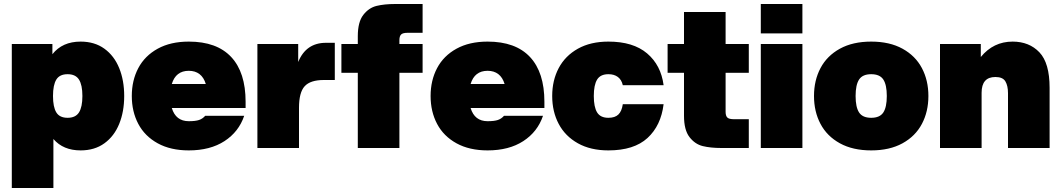

<svg xmlns="http://www.w3.org/2000/svg" viewBox="-20 -740 5306 960"><path d="M242 -520V-469Q292 -532 383 -532Q453 -532 502 -496.5Q551 -461 576 -399.5Q601 -338 601 -260Q601 -182 576 -120.5Q551 -59 502 -23.5Q453 12 383 12Q296 12 247 -45V200H39V-520ZM318 -151Q358 -151 375 -178Q392 -205 392 -260Q392 -315 375 -342Q358 -369 318 -369Q278 -369 261.5 -342Q245 -315 245 -260Q245 -205 261.5 -178Q278 -151 318 -151Z M639 -260Q639 -338 671.5 -399.5Q704 -461 768.5 -496.5Q833 -532 924 -532Q1064 -532 1136 -455Q1208 -378 1208 -231V-200H839Q859 -134 924 -134Q957 -134 975 -140Q993 -146 1006 -161H1201Q1174 -81 1102.5 -34.5Q1031 12 924 12Q833 12 768.5 -23.5Q704 -59 671.5 -120.5Q639 -182 639 -260ZM1009 -320Q999 -353 977.5 -369.5Q956 -386 924 -386Q859 -386 839 -320Z M1267 -520H1471V-430Q1510 -526 1610 -526H1654V-340H1599Q1532 -340 1503.5 -309Q1475 -278 1475 -201V0H1267Z M1956 -720H2093V-576H2018Q1994 -576 1985.5 -567.5Q1977 -559 1977 -539V-520H2093V-376H1977V0H1769V-376H1687V-520H1769V-559Q1769 -630 1796.5 -665.5Q1824 -701 1863 -710.5Q1902 -720 1956 -720Z M2133 -260Q2133 -338 2165.5 -399.5Q2198 -461 2262.5 -496.5Q2327 -532 2418 -532Q2558 -532 2630 -455Q2702 -378 2702 -231V-200H2333Q2353 -134 2418 -134Q2451 -134 2469 -140Q2487 -146 2500 -161H2695Q2668 -81 2596.5 -34.5Q2525 12 2418 12Q2327 12 2262.5 -23.5Q2198 -59 2165.5 -120.5Q2133 -182 2133 -260ZM2503 -320Q2493 -353 2471.5 -369.5Q2450 -386 2418 -386Q2353 -386 2333 -320Z M2741 -260Q2741 -338 2773.5 -399.5Q2806 -461 2869.5 -496.5Q2933 -532 3022 -532Q3146 -532 3215.5 -473Q3285 -414 3298 -314H3094Q3088 -341 3069.5 -355Q3051 -369 3022 -369Q2982 -369 2965.5 -342Q2949 -315 2949 -260Q2949 -205 2965.5 -178Q2982 -151 3022 -151Q3055 -151 3072 -167.5Q3089 -184 3094 -219H3298Q3285 -112 3217.5 -50Q3150 12 3022 12Q2933 12 2869.5 -23.5Q2806 -59 2773.5 -120.5Q2741 -182 2741 -260Z M3608 -680V-520H3724V-376H3608V-181Q3608 -161 3616.5 -152.5Q3625 -144 3649 -144H3724V0H3587Q3533 0 3494 -9.5Q3455 -19 3427.5 -54.5Q3400 -90 3400 -161V-376H3318V-520H3400V-680Z M3784 -520H3992V0H3784ZM3784 -720H3992V-573H3784Z M4050 -260Q4050 -338 4082.5 -399.5Q4115 -461 4179.5 -496.5Q4244 -532 4336 -532Q4428 -532 4492.5 -496.5Q4557 -461 4589.5 -399.5Q4622 -338 4622 -260Q4622 -182 4589.5 -120.5Q4557 -59 4492.5 -23.5Q4428 12 4336 12Q4244 12 4179.5 -23.5Q4115 -59 4082.5 -120.5Q4050 -182 4050 -260ZM4336 -151Q4379 -151 4396.5 -177.5Q4414 -204 4414 -260Q4414 -316 4396.5 -342.5Q4379 -369 4336 -369Q4293 -369 4275.5 -342.5Q4258 -316 4258 -260Q4258 -204 4275.5 -177.5Q4293 -151 4336 -151Z M4957 -355Q4888 -355 4888 -276V0H4680V-520H4884V-455Q4947 -532 5043 -532Q5126 -532 5177 -478.5Q5228 -425 5228 -301V0H5020V-274Q5020 -311 5007 -333Q4994 -355 4957 -355Z"/></svg>

Font: Aspekta 1000
Style: Regular
Weight: 1000
Designer: Ivo Dolenc
Version: Version 2.000